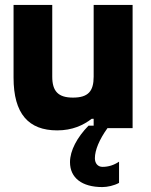

<svg xmlns="http://www.w3.org/2000/svg" viewBox="-20 -520 613 779"><path d="M518 0V-500H360V-209C360 -150 338 -124 276 -124C216 -124 192 -150 192 -209V-500H35V-205C35 -58 96 9 212 9C274 9 318 -12 352 -38H360V-10H339C293 37 264 91 264 138C264 202 313 239 395 239C416 239 443 233 463 222V136C442 150 420 157 396 157C377 157 365 143 365 122C365 89 383 46 416 0Z"/></svg>

Font: LT Wave Alt Black
Style: Regular
Weight: 900
Designer: Daniel Lyons
Version: Version 2.5 (Glyphs App)